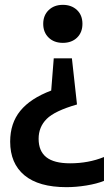

<svg xmlns="http://www.w3.org/2000/svg" viewBox="-20 -573 462 793"><path d="M239.5 -553Q275 -553 297.8 -531.8Q320.5 -510.5 320.5 -474.5Q320.5 -439 298.2 -417.5Q276 -396 239.5 -396Q203 -396 180.8 -417.8Q158.5 -439.5 158.5 -474.5Q158.5 -509.5 181 -531.2Q203.5 -553 239.5 -553ZM277 -332 298 -141.5Q206 -115 172.8 -81.8Q139.5 -48.5 139.5 0Q139.5 51 171.2 76.2Q203 101.5 269.5 101.5Q345.5 101.5 409.5 75.5V174Q380 186 337.2 193Q294.5 200 254.5 200Q140 200 81 151Q22 102 22 12Q22 -64 63.8 -115.2Q105.5 -166.5 191.5 -199L202 -332Z"/></svg>

Font: Encode Sans Condensed Condensed SemiBold
Style: Regular
Weight: 600
Width: 3
Designer: Multiple Designers
Foundry: Impallari Type
Version: Version 3.000; ttfautohint (v1.8.3) -l 8 -r 50 -G 200 -x 14 